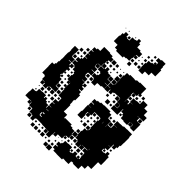

<svg xmlns="http://www.w3.org/2000/svg" viewBox="-250 -1071 1252 1252"><g transform="rotate(45 376.5 -445.0)"><path d="M411 -516H381V-546H405V-548H383V-574H405V-578H383V-604H409V-582H411V-606H435H411V-633H410V-607H382V-635H408V-669H413V-694H437V-700H475V-699H491V-706H517V-710H575V-660H585V-642H567V-652H565V-632H532V-610H535V-572H557V-553H563V-574H583V-575H560V-607H587V-610H616V-641H656V-610H685V-577H712V-545H683V-544H660V-543H678V-519H684V-518H713V-488V-454H679V-483H657V-482H677V-460H655V-480H653V-454H619V-457H592V-478H583V-489H564V-509H561V-486H531V-511H529V-488H503V-514H526V-515H500V-543H498V-546H472V-545H447V-540H437V-520H415V-540H411ZM106 -101H86V-121H102V-123H85V-122H47V-160H49V-188H75V-192H81V-216H109V-218H143V-197H148V-209H164V-193H152H178V-183H198V-162H202V-185H222V-187H202V-215H222V-218H203V-244H228V-272H227V-275H200V-304H199V-330H195V-372H177V-390H191V-391H166V-431H171V-449H164V-460H145V-481H137V-460H120V-449H134V-433H120V-417H119V-388H133V-374H122V-365H140V-338H143V-306H171V-276H141V-304V-276H119V-272H137V-250H115V-268H110V-247H82V-268H77V-250H55V-272H73V-274H49V-300H45V-305H20V-335V-364H19V-398H37V-410H43V-434H47V-460H48V-482H47V-520H50V-543H48V-579H84V-543H82V-520H85V-515H110V-487H85V-484H109V-465H115V-482H136V-488H113V-514H133V-519H114V-543H133V-554H143V-574H163V-577H142V-605H160V-607H142V-635H160V-639H144V-663H165V-672H188V-709H244V-705H270V-694H289V-668H270V-658H283V-644H269V-657H266V-633H288V-611H326V-606H351V-577H352V-575H380V-547H356V-545H380V-517H356V-511H327V-510H322V-485H290V-510H286V-491H266V-511H285V-518H263V-544H285V-552H292V-571H286V-576H261V-605H238V-603H258V-579H235V-574H259V-548H235V-545H260V-517H233V-514H230V-491H236V-484H259V-458H237V-456H261V-434H266V-451H286V-431H269V-422H287V-400H269V-394H289V-375H300V-327H293V-310H295V-285H300V-237H299V-225H330V-197H332H336V-201H396V-190H415V-184H439V-158H442V-185H469V-218H486H473V-244H494V-250H475V-272H497V-301H496V-341H502V-361H496V-364H473H444V-333H411V-310H415V-332H437V-310H415V-272H377V-310H381V-335H380V-367H408V-368H383V-394H406V-398H383V-424H406V-431H429V-438H457V-440H515V-429H534V-401H536V-397H562V-365H589V-368H593V-394H619V-395H590V-427H619V-428H644V-433H673V-434H719V-407H722V-355H721V-326H715V-302H681V-276H660V-275H680V-247H660V-238H673V-224H659V-237H654V-219H675V-222H686V-241H706V-222H717V-193H718V-149H691V-136V-86H660V-57H631V-26H581V-31H568V-29H563V-4H529V-5H512V5H460V4H431V-9H414V-33H431V-39H414V-63H434V-73H441V-96H469V-98H503V-74H509V-88H523V-74H509V-67H524V-73H534V-93H558V-73H568V-71H581V-73H568V-89H584V-76H590V-92H587V-121H586V-129H564V-153H586V-156H562V-155H537V-154H559V-128H533V-150H531V-126H501V-150H496V-131H476V-151H495V-158H473V-184H486H470V-157H443V-124H420V-119H434V-103H418V-117H415V-92H377V-70H355V-90H353V-64H351V-36H321V-63H288V-64H259V-66H231H205V-62H198V-39H174V-62H167V-40H145V-62H167V-66H141V-93H138V-94H109V-117H106ZM319 -668H293V-694H319ZM345 -672H327V-690H345ZM399 -678H393V-684H399ZM369 -678H363V-684H369ZM615 -642H597V-660H615ZM405 -642H387V-660H405ZM314 -643H298V-659H314ZM343 -644H329V-658H343ZM371 -646H361V-656H371ZM264 -609V-631H262V-606H286V-609ZM316 -611H296V-631H316ZM556 -611H536V-631H556ZM135 -612H117V-630H135ZM584 -613H568V-629H584ZM611 -616H601V-626H611ZM340 -617H332V-625H340ZM379 -578H353V-604H379ZM106 -581H86V-601H106ZM555 -582H537V-600H555ZM135 -582H117V-600H135ZM234 -580V-599H232V-580ZM535 -551V-572H534V-551ZM320 -552V-571V-552ZM103 -554H89V-568H103ZM132 -555H120V-567H132ZM281 -556H271V-566H281ZM498 -519H474V-543H498ZM707 -520H685V-542H707ZM106 -521H86V-541H106ZM461 -526H451V-536H461ZM256 -491H236V-511H256ZM494 -493H478V-509H494ZM434 -493H418V-509H434ZM561 -456H531H501V-486H531H561ZM469 -458H443V-484H469ZM283 -464H269V-478H283ZM583 -464H569V-478H583ZM493 -464H479V-478H493ZM162 -435H150V-447H162ZM164 -403H148V-419H164ZM584 -403H568V-419H584ZM553 -404H539V-418H553ZM132 -405H120V-417H132ZM588 -369H564V-393H588ZM113 -377H119V-388H113ZM161 -376H151V-386H161ZM197 -372V-386H195V-372ZM562 -345V-365H561V-345ZM531 -345V-361H530V-345ZM465 -342H447V-360H465ZM164 -343H148V-359H164ZM194 -343H178V-359H194ZM494 -343H478V-359H494ZM659 -337H671H659ZM167 -310H145V-332H167ZM194 -313H178V-329H194ZM493 -314H479V-328H493ZM462 -315H450V-327H462ZM197 -280H175V-302H197ZM707 -280H685V-302H707ZM463 -284H449V-298H463ZM492 -285H480V-297H492ZM430 -287H422V-295H430ZM168 -249H144V-273H168ZM467 -250H445V-272H467ZM501 -253V-272H497V-253ZM194 -253H178V-269H194ZM223 -254H209V-268H223ZM432 -255H420V-267H432ZM702 -255H690V-267H702ZM196 -221H176V-241H196ZM106 -221H86V-241H106ZM133 -224H119V-238H133ZM163 -224H149V-238H163ZM69 -228H63V-234H69ZM466 -191H446V-211H466ZM191 -196H181V-206H191ZM70 -197H62V-205H70ZM230 -160V-177V-160ZM592 -161V-172H591V-161ZM207 -155H227V-157H207ZM467 -130H445V-152H467ZM207 -121H221V-127H207ZM557 -100H535V-122H557ZM205 -100V-96H221V-101H206V-120H200V-100ZM584 -103H568V-119H584ZM463 -104H449V-118H463ZM523 -104H509V-118H523ZM490 -107H482V-115H490ZM135 -72H117V-90H135ZM429 -78H423V-84H429ZM398 -79H394V-83H398ZM317 -40H295V-62H317ZM222 -45H210V-57H222ZM282 -45H270V-57H282ZM251 -46H241V-56H251ZM401 -46H391V-56H401ZM318 -9H294V-33H318ZM257 -10H235V-32H257ZM227 -10H205V-32H227ZM285 -12H267V-30H285ZM404 -13H388V-29H404ZM373 -14H359V-28H373ZM341 -16H331V-26H341ZM411 24H381V-6H411ZM378 21H354V-3H378ZM489 -758H453V-786H451V-826H457V-850H480V-857H503V-858H493V-874H509V-864H510V-884H489V-908H513V-914H549V-887H552V-864H559V-808H524V-783H489ZM322 -745H260V-755H240V-780H205V-832H209V-858H219V-878H243V-858H253V-874H269V-858H253V-854H274V-883H300V-887H311V-906H331V-887H342V-859H374V-851H396V-821H374V-816H391V-796H371V-813H370V-787H367V-760H341V-756H322ZM478 -889H464V-903H478ZM234 -893H228V-899H234ZM294 -893H288V-899H294ZM203 -894H199V-898H203ZM448 -859H434V-873H448ZM478 -859H464V-873H478ZM449 -828H433V-844H449ZM414 -833H408V-839H414ZM447 -800H435V-812H447ZM415 -802H407V-810H415ZM421 -766H401V-786H421ZM450 -767H432V-785H450ZM390 -767H372V-785H390ZM392 -735H370V-757H392Z"/></g></svg>

Font: Rubik Storm
Style: Regular
Weight: 400
Designer: Hubert and Fischer, NaN
Foundry: Hubert and Fischer, NaN
Version: Version 2.201